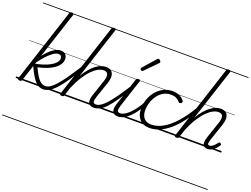

<svg xmlns="http://www.w3.org/2000/svg" viewBox="-202 -1466 3155 2416"><g transform="rotate(20 1376.0 -257.5)"><path d="M372 17Q346 17 322 8Q298 -1 273 -25Q248 -49 219.5 -95Q191 -141 157 -215L88 -4Q85 6 78 10.5Q71 15 58 15Q46 15 37.5 10Q29 5 33 -7L354 -994Q358 -1006 364.5 -1010.5Q371 -1015 385 -1015Q396 -1015 402 -1012Q408 -1009 410 -1004Q412 -999 409 -991L206 -369Q260 -439 315.5 -478.5Q371 -518 419 -518Q462 -518 483.5 -493.5Q505 -469 505 -435Q505 -399 487.5 -369Q470 -339 440.5 -315Q411 -291 373.5 -272.5Q336 -254 294.5 -241Q253 -228 212 -219Q242 -156 266 -118Q290 -80 310 -61.5Q330 -43 348 -37Q366 -31 386 -31Q396 -31 400 -23.5Q404 -16 401.5 -7Q399 2 392 9.5Q385 17 372 17ZM169 -252Q218 -260 267.5 -275.5Q317 -291 358.5 -313.5Q400 -336 425 -363.5Q450 -391 450 -423Q450 -444 439 -455.5Q428 -467 403 -467Q373 -467 336 -441Q299 -415 258 -371Q217 -327 175 -270ZM0 490H540V500H0ZM0 -20H540V0H0ZM0 -505H540V-500H0ZM0 -1010H540V-1000H0Z M372 17Q362 17 357 9.5Q352 2 353.5 -7Q355 -16 363.5 -23.5Q372 -31 387 -31Q415 -31 448.5 -52.5Q482 -74 523 -120Q564 -166 615 -239Q666 -312 732 -415Q738 -426 747 -424.5Q756 -423 761 -415Q766 -407 760 -398Q694 -287 640 -208Q586 -129 540.5 -79.5Q495 -30 454 -6.5Q413 17 372 17ZM540 490V500ZM540 -20V0ZM540 -505V-500ZM540 -1010V-1000Z M1048 17Q1020 17 1002.5 7Q985 -3 977 -22Q969 -41 971 -67Q973 -93 984 -125L1057 -343Q1078 -404 1066.5 -436.5Q1055 -469 1010 -469Q978 -469 939.5 -449.5Q901 -430 858.5 -388Q816 -346 772.5 -278Q729 -210 688 -114L652 -4Q649 6 643 10.5Q637 15 622 15Q610 15 601.5 10Q593 5 597 -6L919 -994Q923 -1006 929.5 -1010.5Q936 -1015 950 -1015Q966 -1015 972 -1009Q978 -1003 974 -991L749 -300Q784 -360 820.5 -402Q857 -444 892.5 -470Q928 -496 961.5 -507.5Q995 -519 1023 -519Q1065 -519 1092 -499.5Q1119 -480 1125 -439Q1131 -398 1110 -334L1038 -124Q1022 -75 1026.5 -53Q1031 -31 1062 -31Q1073 -31 1078 -23.5Q1083 -16 1081 -7Q1079 2 1071 9.5Q1063 17 1048 17ZM540 490H1216V500H540ZM540 -20H1216V0H540ZM540 -505H1216V-500H540ZM540 -1010H1216V-1000H540Z M1048 17Q1038 17 1033 9.5Q1028 2 1029.5 -7Q1031 -16 1039.5 -23.5Q1048 -31 1063 -31Q1092 -31 1125 -52Q1158 -73 1198 -117Q1238 -161 1288.5 -232Q1339 -303 1402 -403Q1408 -414 1417.5 -412.5Q1427 -411 1432.5 -403Q1438 -395 1432 -385Q1362 -271 1309 -193.5Q1256 -116 1212.5 -69.5Q1169 -23 1129.5 -3Q1090 17 1048 17ZM1216 490V500ZM1216 -20V0ZM1216 -505V-500ZM1216 -1010V-1000Z M1374 17Q1345 17 1326.5 7Q1308 -3 1300 -21.5Q1292 -40 1294 -66.5Q1296 -93 1306 -125L1427 -494Q1431 -506 1437 -510.5Q1443 -515 1457 -515Q1473 -515 1479 -509Q1485 -503 1481 -491L1361 -124Q1345 -75 1350 -53Q1355 -31 1388 -31Q1398 -31 1402.5 -23.5Q1407 -16 1405.5 -7Q1404 2 1396 9.5Q1388 17 1374 17ZM1216 490H1541V500H1216ZM1216 -20H1541V0H1216ZM1216 -505H1541V-500H1216ZM1216 -1010H1541V-1000H1216Z M1373 17Q1363 17 1358 9.5Q1353 2 1354.5 -7Q1356 -16 1364.5 -23.5Q1373 -31 1388 -31Q1415 -31 1446.5 -49.5Q1478 -68 1511 -101Q1544 -134 1576 -179Q1608 -224 1637 -277Q1642 -287 1651 -286Q1660 -285 1666 -278.5Q1672 -272 1668 -262Q1637 -200 1601.5 -149Q1566 -98 1528.5 -61Q1491 -24 1452 -3.5Q1413 17 1373 17ZM1541 490V500ZM1541 -20V0ZM1541 -505V-500ZM1541 -1010V-1000Z M1461 -625Q1455 -625 1446.5 -632Q1438 -639 1438 -646Q1438 -650 1439.5 -654Q1441 -658 1445 -663L1589 -827Q1594 -834 1599 -837Q1604 -840 1609 -840Q1616 -840 1624 -835Q1632 -830 1637 -822.5Q1642 -815 1642 -808Q1642 -803 1640.5 -799.5Q1639 -796 1634 -792L1479 -634Q1469 -625 1461 -625Z M1799 17Q1709 17 1662 -35.5Q1615 -88 1615 -176Q1615 -242 1636.5 -303.5Q1658 -365 1698 -413.5Q1738 -462 1793 -490.5Q1848 -519 1915 -519Q1971 -519 2012 -498.5Q2053 -478 2073 -447Q2080 -438 2078 -431Q2076 -424 2066 -415Q2055 -408 2047 -408Q2039 -408 2032 -416Q2013 -439 1985 -454.5Q1957 -470 1909 -470Q1854 -470 1810.5 -444.5Q1767 -419 1735.5 -376Q1704 -333 1687.5 -280.5Q1671 -228 1671 -175Q1671 -132 1685.5 -99.5Q1700 -67 1729.5 -49Q1759 -31 1804 -31Q1815 -31 1819.5 -23.5Q1824 -16 1823 -6.5Q1822 3 1815.5 10Q1809 17 1799 17ZM1541 490H2076V500H1541ZM1541 -20H2076V0H1541ZM1541 -505H2076V-500H1541ZM1541 -1010H2076V-1000H1541Z M1797 17Q1788 17 1783.5 10Q1779 3 1780 -6.5Q1781 -16 1786.5 -23.5Q1792 -31 1803 -31Q1883 -31 1963.5 -78Q2044 -125 2121 -212.5Q2198 -300 2269 -420Q2274 -427 2282.5 -424.5Q2291 -422 2297 -414.5Q2303 -407 2297 -397Q2225 -269 2142.5 -176Q2060 -83 1973 -33Q1886 17 1797 17ZM2076 490V500ZM2076 -20V0ZM2076 -505V-500ZM2076 -1010V-1000Z M2572 15Q2546 15 2531 5.5Q2516 -4 2510 -22.5Q2504 -41 2507 -66Q2510 -91 2520 -122L2595 -343Q2616 -404 2604.5 -436.5Q2593 -469 2547 -469Q2515 -469 2476.5 -450Q2438 -431 2395.5 -389Q2353 -347 2309.5 -279Q2266 -211 2225 -114L2189 -4Q2185 6 2179 10.5Q2173 15 2158 15Q2146 15 2138 10Q2130 5 2134 -6L2455 -994Q2459 -1006 2465.5 -1010.5Q2472 -1015 2486 -1015Q2503 -1015 2509 -1009Q2515 -1003 2511 -991L2285 -300Q2320 -360 2357 -402Q2394 -444 2430 -470Q2466 -496 2499 -507.5Q2532 -519 2561 -519Q2603 -519 2629.5 -499.5Q2656 -480 2662 -439Q2668 -398 2647 -334L2570 -107Q2562 -81 2560 -64.5Q2558 -48 2563.5 -40.5Q2569 -33 2582 -33Q2599 -33 2616 -44Q2633 -55 2649 -72Q2665 -89 2677 -104Q2683 -112 2689 -113.5Q2695 -115 2704 -109Q2714 -102 2715 -95Q2716 -88 2711 -81Q2700 -63 2679.5 -40Q2659 -17 2631.5 -1Q2604 15 2572 15ZM2076 490H2752V500H2076ZM2076 -20H2752V0H2076ZM2076 -505H2752V-500H2076ZM2076 -1010H2752V-1000H2076Z"/></g></svg>

Font: Playwrite AU TAS Guides
Style: Regular
Weight: 400
Designer: Veronika Burian, José Scaglione
Foundry: TypeTogether
Version: Version 1.003